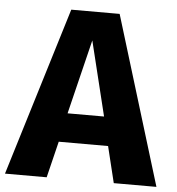

<svg xmlns="http://www.w3.org/2000/svg" viewBox="-62 -759 742 807"><g transform="rotate(5 308.5 -355.5)"><path d="M410.3 -153.3H202.1L164.6 0H-11.3L206.2 -710.8H410.3L627.7 0H447.7ZM228.7 -275.4H382.6L305.6 -589.7Z"/></g></svg>

Font: FiraCode Nerd Font Mono
Style: Bold
Weight: 700
Monospace: yes
Designer: Carrois Corporate, Edenspiekermann AG, Nikita Prokopov
Foundry: Carrois Corporate, Edenspiekermann AG, Nikita Prokopov
Version: Version 6.002;Nerd Fonts 3.3.0